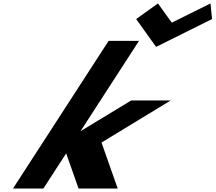

<svg xmlns="http://www.w3.org/2000/svg" viewBox="-20 -1098 1255 1118"><path d="M973.8 -513H743.8L448.8 -334L789.5 -860H612.5L55.5 0H232.5L365.3 -205L437.5 0H665.5L571.1 -268ZM1214.8 -987 1205.7 -1078 980.2 -966 899.7 -1078 772.8 -987 888.9 -825Z"/></svg>

Font: Hussar
Style: BdWodka
Weight: 700
Foundry: Cannot Into Space Fonts
Version: Version 2.00